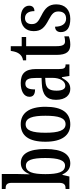

<svg xmlns="http://www.w3.org/2000/svg" viewBox="654 -1454 810 2158"><g transform="rotate(-90 1059.0 -375.0)"><path d="M301 10C402 10 463 -76 463 -269C463 -461 407 -546 306 -546C241 -546 204 -507 181 -448H179C180 -479 182 -542 182 -578V-760H14V-717H19C54 -717 83 -708 83 -649V-115C83 -52 53 -43 20 -43H14V0H154L172 -78H178C201 -26 239 10 301 10ZM277 -49C204 -49 181 -127 181 -270C181 -413 205 -489 276 -489C338 -489 362 -419 362 -271C362 -127 338 -49 277 -49Z M740 10C870 10 938 -81 938 -269C938 -456 864 -547 743 -547C612 -547 545 -456 545 -269C545 -81 619 10 740 10ZM742 -43C672 -43 646 -121 646 -269C646 -417 671 -492 741 -492C812 -492 837 -417 837 -269C837 -121 813 -43 742 -43Z M1139 10C1205 10 1230 -28 1264 -84H1271L1284 0H1414V-43H1411C1374 -43 1362 -59 1362 -115V-373C1362 -500 1309 -547 1205 -547C1113 -547 1050 -511 1050 -449C1050 -407 1077 -386 1133 -386C1133 -452 1146 -495 1197 -495C1251 -495 1262 -448 1262 -373V-313L1197 -310C1076 -305 1016 -257 1016 -151C1016 -41 1071 10 1139 10ZM1173 -46C1135 -46 1119 -84 1119 -145C1119 -223 1144 -264 1221 -269L1263 -272V-191C1263 -107 1228 -46 1173 -46Z M1636 10C1680 10 1713 1 1730 -7V-57C1712 -52 1695 -49 1673 -49C1634 -49 1619 -77 1619 -147V-486H1722V-536H1619V-659H1566C1558 -605 1547 -581 1531 -561C1515 -540 1493 -526 1460 -521V-486H1521V-146C1521 -30 1560 10 1636 10Z M1926 10C2030 10 2089 -51 2089 -147C2089 -233 2046 -274 1963 -315C1892 -351 1867 -371 1867 -424C1867 -469 1891 -499 1934 -499C1983 -499 2013 -463 2013 -393C2053 -393 2074 -416 2074 -452C2074 -502 2032 -546 1942 -546C1850 -546 1788 -495 1788 -402C1788 -316 1827 -279 1919 -231C1986 -195 2009 -172 2009 -124C2009 -70 1983 -37 1928 -37C1868 -37 1838 -87 1838 -161C1806 -161 1777 -143 1777 -96C1777 -26 1828 10 1926 10Z"/></g></svg>

Font: Noto Serif Khmer ExtraCondensed Medium
Style: Regular
Weight: 500
Width: 2
Designer: Danh Hong and the Monotype Design Team
Foundry: Monotype Imaging Inc.
Version: Version 2.004